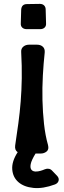

<svg xmlns="http://www.w3.org/2000/svg" viewBox="-20 -779 327 988"><path d="M117 -629Q103 -629 94.5 -637Q86 -645 87 -659L89 -729Q91 -758 119 -758L185 -759Q199 -759 207 -751Q215 -743 215 -730L217 -659Q218 -645 209.5 -637Q201 -629 187 -629ZM263 170Q201 193 152 188Q103 183 74.5 158Q46 133 43 92.5Q40 52 71 4Q55 -6 58 -30Q67 -90 74.5 -145Q82 -200 86.5 -257Q91 -314 92 -376Q93 -438 89 -512Q88 -529 100 -539Q112 -549 129 -549H171Q189 -549 200.5 -538.5Q212 -528 210 -508Q204 -453 200.5 -390Q197 -327 198.5 -264Q200 -201 206.5 -141.5Q213 -82 227 -33Q233 -10 220 0.5Q207 11 190 11H163Q142 45 138 65.5Q134 86 142.5 95.5Q151 105 169.5 103.5Q188 102 211 92Q221 88 231 89.5Q241 91 249 100L274 126Q285 138 281.5 151Q278 164 263 170Z"/></svg>

Font: OpenDyslexic3
Style: Bold
Weight: 700
Designer: Abelardo Gonzalez
Version: Version 1.000;PS 001.001;hotconv 1.0.56